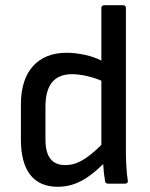

<svg xmlns="http://www.w3.org/2000/svg" viewBox="-20 -703 573 735"><path d="M201 12C265 12 316 -17 375 -75C376 -54 379 -27 382 -11C383 -3 387 0 394 0H459C467 0 471 -5 469 -14C465 -35 462 -85 462 -115V-673C462 -679 458 -683 452 -683H379C372 -683 368 -679 368 -673V-471C335 -489 280 -501 235 -501C124 -501 60 -429 60 -304V-169C60 -49 109 12 201 12ZM154 -169V-294C154 -377 187 -419 256 -419C288 -419 331 -410 368 -394V-148C308 -90 272 -71 230 -71C179 -71 154 -103 154 -169Z"/></svg>

Font: Sofia Sans Cond SemiBold
Style: Regular
Weight: 600
Width: 3
Designer: Botio Nikoltchev, Ani Petrova
Foundry: lettersoup
Version: Version 4.100